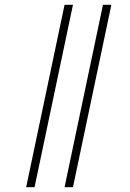

<svg xmlns="http://www.w3.org/2000/svg" viewBox="-20 -780 540 800"><path d="M249 0H284L444 -760H409ZM89 0H124L284 -760H249Z"/></svg>

Font: Noto Serif Display ExtraCondensed ExtraLight
Style: Italic
Weight: 200
Width: 2
Italic angle: -12°
Designer: Monotype Design Team
Foundry: Monotype Imaging Inc.
Version: Version 2.009